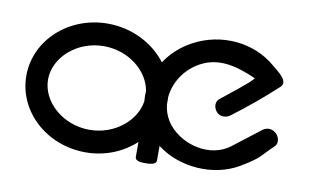

<svg xmlns="http://www.w3.org/2000/svg" viewBox="-66 -732 1383 860"><g transform="rotate(10 625.0 -302.0)"><path d="M584.7 -318C583.6 -304.2 583.5 -288.1 585.2 -271C572.3 -181.6 479.9 -102.5 364.8 -102.5C241.9 -102.5 143.5 -192.7 143.5 -292.6C143.5 -392.5 241.9 -482.7 364.8 -482.7C477 -482.7 569.4 -408 584.7 -318ZM1058.2 -60.6C1147.7 -114.1 1134.4 -115.9 1195.8 -174.3C1212.5 -190.2 1205.7 -220 1186.6 -235.4C1166.7 -251.4 1143.4 -248.2 1128.6 -236.6L1004.4 -140.8C919 -75.4 790.3 -107.8 726.9 -182.4C721 -189.3 715.7 -196.7 711.1 -204.3C697.9 -225.8 690 -250.7 687.5 -274.4L687.6 -292.6C687.6 -298.2 687.6 -299.8 687.2 -307.6C692.7 -372.5 731.9 -438.9 800.9 -476.5C884.1 -521.9 971.8 -494.9 1054.9 -458.3C1039.8 -435.8 938.8 -359.5 914 -338.6C897.3 -324.6 897.9 -299.2 913.5 -280.4C931.4 -258.7 961 -264.2 976 -275.3C1045.6 -327.9 1112.5 -382.9 1175 -441.1C1193.9 -457.8 1179.2 -479.4 1167 -492.3C1153.3 -506.7 1134.7 -520.2 1124.9 -528.8C1027.3 -614 874.4 -631.1 748.7 -562.5C699.4 -535.6 660.8 -499.5 632.3 -456.3C574.8 -532.8 476.5 -585.2 364.8 -585.2C187.4 -585.2 44.8 -454.6 44.8 -292.6C44.8 -130.6 187.4 0 364.8 0C452.7 0 531.4 -32.2 591 -86.9L591 -19.5C591 1.5 623.3 1.3 637.2 1.3C652.2 1.3 687.1 1.2 687.1 -19.8L687.2 -85.9C788.9 -7.3 946.4 5.1 1058.2 -60.6Z"/></g></svg>

Font: Hi.
Style: Black
Weight: 400
Designer: Mew Too, Robert Jablonski
Foundry: Cannot Into Space Fonts
Version: Version 1.996